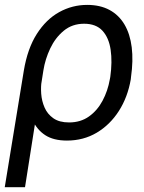

<svg xmlns="http://www.w3.org/2000/svg" viewBox="-50 -573 595 796"><path d="M-30.3 203.1 48.8 -280.3Q64 -371.6 102.5 -432.1Q141.1 -492.7 195.3 -522.7Q249.5 -552.7 311.5 -552.7Q365.2 -552.7 404.1 -531.7Q442.9 -510.7 466.1 -471.4Q489.3 -432.1 496.1 -377Q502.9 -321.8 493.2 -253.9L492.2 -244.1Q479.5 -170.4 442.9 -113Q406.2 -55.7 351.1 -22.9Q295.9 9.8 227.5 9.8Q172.4 9.8 138.2 -12.2Q104 -34.2 85 -74.7Q65.9 -115.2 55.7 -170.9L123 -240.2Q118.7 -214.8 120.8 -184.6Q123 -154.3 134.8 -127.2Q146.5 -100.1 171.1 -82.8Q195.8 -65.4 236.3 -65.4Q284.2 -65.4 318.8 -90.1Q353.5 -114.7 375.2 -155.5Q397 -196.3 405.3 -244.1L407.2 -253.9Q416 -316.9 408.7 -366.7Q401.4 -416.5 374.8 -445.6Q348.1 -474.6 298.8 -474.6Q249.5 -474.6 214.4 -445.6Q179.2 -416.5 158.2 -372.1Q137.2 -327.6 129.9 -281.2L53.7 203.1Z"/></svg>

Font: Inter Tight
Style: Italic
Weight: 400
Italic angle: -9.39999°
Designer: Rasmus Andersson
Foundry: rsms
Version: Version 3.002